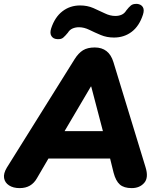

<svg xmlns="http://www.w3.org/2000/svg" viewBox="-34 -958 817 987"><path d="M67 9Q34 9 12.5 -5Q-9 -19 -13 -42.5Q-17 -66 1 -96L349 -653Q369 -685 392.5 -699.5Q416 -714 453 -714Q526 -714 549 -639L714 -99Q731 -45 707.5 -18Q684 9 643 9Q603 9 582 -9.5Q561 -28 550 -70L532 -143H215L156 -42Q142 -17 120 -4Q98 9 67 9ZM433 -513 298 -284H495L435 -513ZM259 -757Q240 -758 230.5 -772.5Q221 -787 229 -812Q248 -870 287 -900Q326 -930 378 -930Q415 -930 446 -916.5Q477 -903 504.5 -889.5Q532 -876 559 -876Q577 -876 591.5 -882.5Q606 -889 615 -904Q628 -921 639 -930Q650 -939 671 -938Q691 -936 700 -922Q709 -908 701 -883Q682 -824 643 -794.5Q604 -765 552 -765Q515 -765 484 -778Q453 -791 425.5 -804.5Q398 -818 372 -818Q354 -818 339 -811.5Q324 -805 315 -790Q302 -774 291 -764.5Q280 -755 259 -757Z"/></svg>

Font: Nunito Black
Style: Italic
Weight: 900
Italic angle: -9°
Designer: Vernon Adams
Foundry: Vernon Adams
Version: Version 3.601; ttfautohint (v1.8.2.53-6de2)